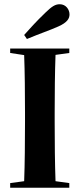

<svg xmlns="http://www.w3.org/2000/svg" viewBox="-20 -886 376 906"><path d="M94 -721 107 -702C169 -728 215 -743 255 -761C298 -780 308 -799 308 -818C308 -841 291 -866 262 -866C241 -866 225 -856 196 -828C147 -781 121 -751 94 -721ZM28 -636 94 -626C97 -549 98 -443 98 -354V-310C98 -219 97 -110 94 -31L28 -22V0H307V-22L242 -31C239 -110 238 -219 238 -310V-354C238 -443 239 -549 242 -627L307 -636V-657H28Z"/></svg>

Font: Source Serif 4 Display
Style: Bold
Weight: 700
Designer: Frank Grießhammer
Foundry: Adobe Systems Incorporated
Version: Version 4.004;hotconv 1.0.117;makeotfexe 2.5.65602